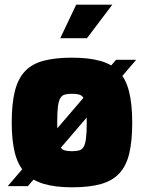

<svg xmlns="http://www.w3.org/2000/svg" viewBox="-20 -794 614 819"><path d="M13 0 475 -539H561L99 0ZM287 5Q215 5 165.5 -10Q116 -25 86 -58Q56 -91 43 -143.5Q30 -196 30 -271Q30 -352 43.5 -405.5Q57 -459 87 -490.5Q117 -522 166.5 -535Q216 -548 287 -548Q359 -548 408.5 -534Q458 -520 487.5 -488.5Q517 -457 530.5 -403.5Q544 -350 544 -271Q544 -193 531.5 -140Q519 -87 489.5 -55Q460 -23 410.5 -9Q361 5 287 5ZM287 -149Q306 -149 318 -152.5Q330 -156 337 -168Q344 -180 347 -205Q350 -230 350 -272Q350 -314 347 -338.5Q344 -363 337 -375Q330 -387 318 -390.5Q306 -394 287 -394Q268 -394 256 -390.5Q244 -387 237 -375Q230 -363 227 -338.5Q224 -314 224 -272Q224 -230 227 -205Q230 -180 237 -168Q244 -156 256 -152.5Q268 -149 287 -149ZM237 -631 305 -774H459L351 -631Z"/></svg>

Font: Exo Thin Black
Style: Regular
Weight: 900
Version: Version 2.000